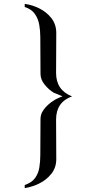

<svg xmlns="http://www.w3.org/2000/svg" viewBox="-20 -873 490 986"><path d="M350 -378Q268 -349 268 -259Q268 -208 268.5 -157.5Q269 -107 269 -56Q269 -13 244.5 18.5Q220 50 183 68.5Q146 87 107 93V77Q143 65 160 41.5Q177 18 182 -13Q187 -44 187 -77Q187 -124 187.5 -170.5Q188 -217 188 -263Q188 -287 203.5 -308.5Q219 -330 241 -346.5Q263 -363 283 -371Q288 -373 292.5 -375Q297 -377 301 -378Q297 -380 292.5 -382Q288 -384 283 -386Q272 -391 269.5 -391.5Q267 -392 256 -397Q232 -411 210 -437.5Q188 -464 188 -494Q188 -541 187.5 -588Q187 -635 187 -682Q187 -715 181.5 -746Q176 -777 159 -801.5Q142 -826 107 -837V-853Q146 -848 183.5 -829Q221 -810 245 -778.5Q269 -747 269 -703Q269 -652 268.5 -600.5Q268 -549 268 -498Q268 -410 350 -378Z"/></svg>

Font: Kaisei Decol Medium
Style: Regular
Weight: 500
Designer: Font-Kai, 金井和夫
Foundry: KAZUO KANAI
Version: Version 5.003